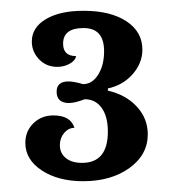

<svg xmlns="http://www.w3.org/2000/svg" viewBox="-20 -800 323 356"><path d="M180 -556Q180 -584 168.5 -600Q157 -616 137 -616Q119 -609 108 -609Q85 -609 85 -630Q85 -649 107 -649Q117 -649 134 -644Q151 -644 162 -661.5Q173 -679 173 -705Q173 -748 135 -748Q97 -748 97 -719Q97 -696 121 -696Q120 -688 109.5 -682Q99 -676 86 -676Q66 -676 52.5 -690Q39 -704 39 -723Q39 -749 65 -764.5Q91 -780 135 -780Q185 -780 214.5 -760.5Q244 -741 244 -708Q244 -683 226 -662.5Q208 -642 180 -636V-632Q214 -624 234 -602Q254 -580 254 -551Q254 -513 220 -488.5Q186 -464 134 -464Q88 -464 57.5 -484Q27 -504 27 -535Q27 -557 42 -571.5Q57 -586 79 -586Q111 -586 118 -563Q107 -563 99 -553.5Q91 -544 91 -531Q91 -516 102 -507Q113 -498 132 -498Q180 -498 180 -556Z"/></svg>

Font: Libre Baskerville
Style: Bold
Weight: 700
Designer: Pablo Impallari, Rodrigo Fuenzalida
Foundry: Pablo Impallari, Rodrigo Fuenzalida
Version: Version 1.000